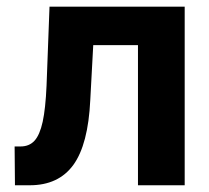

<svg xmlns="http://www.w3.org/2000/svg" viewBox="-20 -550 621 570"><path d="M23.4 -115.2H41Q66.9 -115.2 82.5 -132.3Q98.1 -149.4 106.7 -188.5Q115.2 -227.5 118.2 -295.9L127 -530.3H528.3V0H389.6V-416H256.8L248 -252.9Q241.7 -121.1 197.8 -60.5Q153.8 0 68.4 0H24.4Z"/></svg>

Font: Pretendard
Style: Bold
Weight: 700
Designer: Base glyphs from Inter by Rasmus Andersson; Hangeul glyphs from Noto Sans CJK(Source Han Sans) by Jang Soo-young and Kan
Foundry: Kil Hyung-jin
Version: Version 1.309